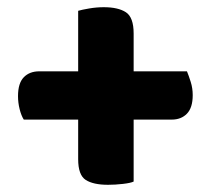

<svg xmlns="http://www.w3.org/2000/svg" viewBox="-20 -554 585 533"><path d="M351 -50Q343 -46 321.5 -43.5Q300 -41 280 -41Q239 -41 218 -54.5Q197 -68 197 -112V-222H46Q39 -233 34.5 -251Q30 -269 30 -287Q30 -323 46 -339.5Q62 -356 89 -356H197V-524Q207 -527 227.5 -530.5Q248 -534 268 -534Q308 -534 329.5 -520Q351 -506 351 -461V-356H499Q504 -344 509.5 -326.5Q515 -309 515 -290Q515 -255 499 -238.5Q483 -222 457 -222H351Z"/></svg>

Font: Baloo Thambi
Style: Regular
Weight: 400
Designer: Aadarsh Rajan and Ek Type
Foundry: Ek Type
Version: Version 1.100;PS 1.000;hotconv 1.0.88;makeotf.lib2.5.647800;